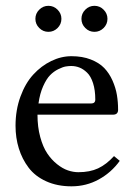

<svg xmlns="http://www.w3.org/2000/svg" viewBox="-20 -638 468 670"><path d="M277.6 -540.3Q264.2 -553.7 264.2 -572.3Q264.2 -590.8 277.6 -604.2Q291 -617.7 309.6 -617.7Q328.1 -617.7 341.6 -604.2Q355 -590.8 355 -572.3Q355 -553.7 341.6 -540.3Q328.1 -526.9 309.6 -526.9Q291 -526.9 277.6 -540.3ZM116.9 -540.3Q103.5 -553.7 103.5 -572.3Q103.5 -590.8 116.9 -604.2Q130.4 -617.7 148.9 -617.7Q167.5 -617.7 180.9 -604.2Q194.3 -590.8 194.3 -572.3Q194.3 -553.7 180.9 -540.3Q167.5 -526.9 148.9 -526.9Q130.4 -526.9 116.9 -540.3ZM114.3 -276.9H297.9Q312.5 -276.9 312.5 -290.5Q312.5 -323.7 304.7 -347.9Q296.9 -372.1 283.9 -384.5Q271 -397 257.3 -402.3Q243.7 -407.7 228.5 -407.7Q219.2 -407.7 209.2 -406Q199.2 -404.3 183.3 -396.5Q167.5 -388.7 154.8 -375.7Q142.1 -362.8 130.6 -337.2Q119.1 -311.5 114.3 -276.9ZM377.9 -93.3 397.9 -76.7Q368.7 -36.1 325 -12Q281.2 12.2 229.5 12.2Q179.7 12.2 141.1 -5.4Q102.5 -22.9 79.8 -53Q57.1 -83 45.7 -120.1Q34.2 -157.2 34.2 -199.2Q34.2 -253.9 51.3 -300.8Q68.4 -347.7 96.2 -377.9Q124 -408.2 158.7 -425Q193.4 -441.9 229.5 -441.9Q267.6 -441.9 296.9 -430.4Q326.2 -418.9 343.8 -400.6Q361.3 -382.3 372.6 -356.9Q383.8 -331.5 387.9 -306.9Q392.1 -282.2 392.1 -254.9Q392.1 -237.8 374 -237.8H110.8Q110.8 -194.8 120.4 -159.9Q129.9 -125 144.8 -102.8Q159.7 -80.6 179 -65.2Q198.2 -49.8 216.8 -43.5Q235.4 -37.1 253.4 -37.1Q293.5 -37.1 322.3 -50.5Q351.1 -64 377.9 -93.3Z"/></svg>

Font: Libertinage
Style: l
Weight: 400
Designer: OSP
Foundry: OSP
Version: Version 1.0; 2008; OFL relea